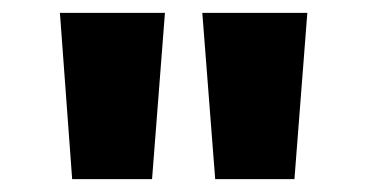

<svg xmlns="http://www.w3.org/2000/svg" viewBox="-20 -734 570 298"><path d="M314 -456 294 -714H457L437 -456ZM92 -456 73 -714H236L216 -456Z"/></svg>

Font: Noto Sans Mono Condensed Black
Style: Regular
Weight: 900
Width: 3
Designer: Monotype Design Team
Foundry: Monotype Imaging Inc.
Version: Version 2.014